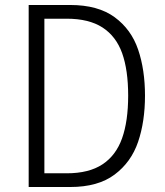

<svg xmlns="http://www.w3.org/2000/svg" viewBox="-20 -750 660 770"><path d="M95 0V-730H158V0ZM247.5 -675H137.5V-730H261.5Q373 -730 439.8 -681Q506.5 -632 534 -551Q561.5 -470 561.5 -366.5Q561.5 -262.5 533.8 -181Q506 -99.5 439.5 -49.8Q373 0 261.5 0H137.5V-55H247.5Q336.5 -55 390.8 -90.8Q445 -126.5 469.5 -195.2Q494 -264 494 -366.5Q494 -469 469.8 -536.8Q445.5 -604.5 391 -639.8Q336.5 -675 247.5 -675Z"/></svg>

Font: Monaspace Neon Var
Style: Regular
Weight: 400
Designer: Riley Cran and the Lettermatic Team
Version: Version 1.000 (Monaspace Neon Var)